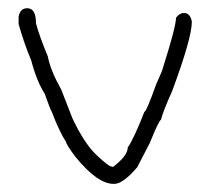

<svg xmlns="http://www.w3.org/2000/svg" viewBox="-20 -469 528 474"><path d="M47.4 -448.7Q68.8 -448.7 68.8 -411.6Q76.7 -381.3 98.1 -329.6Q104 -296.4 131.3 -247.6L158.7 -177.2Q188.5 -113.8 219.2 -85.4Q248.5 -58.1 254.4 -58.1Q258.3 -58.1 258.3 -56.2Q295.4 -84.5 295.4 -105Q310.5 -126.5 336.4 -192.9Q341.3 -192.9 365.7 -261.2L379.4 -292.5Q414.6 -402.8 414.6 -425.3Q423.3 -437 434.1 -437Q449.7 -437 453.6 -415.5Q453.6 -375 404.8 -243.7Q382.3 -193.8 377.4 -173.3Q372.1 -171.4 350.1 -116.7L318.8 -56.2Q283.7 -15.1 262.2 -15.1H260.3Q220.7 -15.1 166.5 -81.5Q143.1 -112.8 143.1 -118.7Q127 -142.6 107.9 -192.9Q104 -198.7 90.3 -237.8Q70.8 -267.6 57.1 -319.8Q39.6 -361.3 25.9 -409.7V-427.2Q29.3 -448.7 47.4 -448.7Z"/></svg>

Font: CEF Fonts CJK
Style: Regular
Weight: 400
Designer: PartyBoss (派对大魔王)
Version: Release 2.25